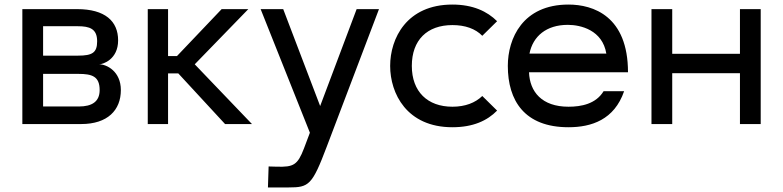

<svg xmlns="http://www.w3.org/2000/svg" viewBox="-20 -544 3434 842"><path d="M78 0H336C452 0 510 -61 510 -149C510 -231 448 -262 415 -262C431 -262 498 -283 498 -367C498 -451 441 -504 318 -504H78ZM169 -77V-220H324C384 -220 417 -209 417 -149C417 -98 383 -77 326 -77ZM169 -300V-429H321C373 -429 406 -418 406 -363C406 -313 385 -300 322 -300Z M628 0H717V-222H762L967 0H1085L834 -262L1069 -504H952L756 -298H717V-504H628Z M1155 278H1246C1335 278 1349 268 1413 99L1642 -504H1544L1384 -79L1222 -504H1123L1339 38L1313 107C1285 180 1267 189 1194 187L1158 186Z M1964 14C2055 14 2117 -15 2160 -59L2095 -123C2064 -93 2020 -76 1964 -76C1855 -76 1786 -142 1786 -255C1786 -368 1853 -434 1964 -434C2020 -434 2065 -418 2095 -387L2160 -451C2117 -494 2054 -524 1964 -524C1763 -524 1691 -375 1691 -255C1691 -135 1763 14 1964 14Z M2473 14C2574 14 2674 -19 2717 -144H2627C2593 -88 2529 -76 2473 -76C2356 -76 2303 -142 2300 -227H2734C2734 -473 2582 -524 2473 -524C2272 -524 2207 -375 2207 -255C2207 -103 2280 14 2473 14ZM2302 -309C2317 -385 2376 -435 2470 -435C2527 -435 2622 -412 2639 -309Z M2837 0H2928V-223H3225V0H3316V-504H3225V-308H2928V-504H2837Z"/></svg>

Font: Hibana 45 SubMedium
Style: Regular
Weight: 500
Width: 6
Designer: pygmalion
Foundry: ybstudio
Version: Version 2021.007;FEAKit 1.0